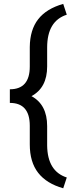

<svg xmlns="http://www.w3.org/2000/svg" viewBox="-20 -800 378 998"><path d="M308.6 178.7Q222.2 154.3 178.5 98.4Q134.8 42.5 134.8 -49.3V-146.5Q134.8 -265.1 31.2 -265.1V-335.9Q134.8 -335.9 134.8 -454.1V-555.7Q135.7 -645 178.5 -700Q221.2 -754.9 308.6 -779.8L327.1 -723.6Q225.1 -690.9 225.1 -553.2V-454.6Q225.1 -343.8 143.6 -300.3Q225.1 -256.3 225.1 -144.5V-43.9Q226.6 90.3 327.1 122.6Z"/></svg>

Font: TypoPRO Roboto
Style: Regular
Weight: 400
Designer: Google
Version: Version 2.136; 2016